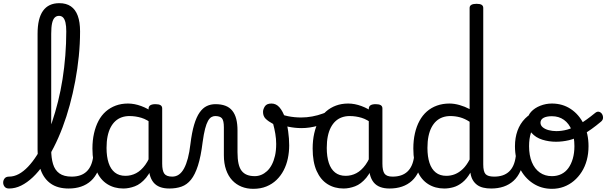

<svg xmlns="http://www.w3.org/2000/svg" viewBox="-114 -1172 3824 1211"><path d="M-57 17Q-76 17 -85 5.5Q-94 -6 -94 -20.5Q-94 -35 -85 -46.5Q-76 -58 -57 -58Q-26 -58 4 -74Q34 -90 63 -120.5Q92 -151 119 -193.5Q146 -236 170 -289Q194 -342 214.5 -403Q235 -464 252 -532Q269 -600 280.5 -673Q292 -746 298 -822Q304 -898 304 -974Q304 -990 317 -998Q330 -1006 347.5 -1006Q365 -1006 378 -998Q391 -990 391 -974Q391 -896 383 -817Q375 -738 360.5 -660.5Q346 -583 326 -509.5Q306 -436 280.5 -368.5Q255 -301 225 -242.5Q195 -184 162 -136Q129 -88 93 -54Q57 -20 19.5 -1.5Q-18 17 -57 17ZM319 17Q251 17 207.5 -13Q164 -43 143.5 -98.5Q123 -154 123 -228V-959Q123 -1056 157.5 -1104Q192 -1152 260 -1152Q304 -1152 333 -1132Q362 -1112 376.5 -1072.5Q391 -1033 391 -974Q391 -955 378 -946Q365 -937 347.5 -937Q330 -937 317 -946Q304 -955 304 -974Q304 -1008 299 -1029.5Q294 -1051 284 -1061.5Q274 -1072 258 -1072Q242 -1072 231 -1061Q220 -1050 214.5 -1025.5Q209 -1001 209 -959V-228Q209 -176 220.5 -137.5Q232 -99 260.5 -78.5Q289 -58 338 -58Q352 -58 358.5 -46.5Q365 -35 363.5 -20.5Q362 -6 351 5.5Q340 17 319 17Z M319 17Q305 17 298.5 5.5Q292 -6 293.5 -20.5Q295 -35 306 -46.5Q317 -58 338 -58Q368 -58 391.5 -66Q415 -74 432 -90Q449 -106 459.5 -130Q470 -154 474 -186Q476 -201 489 -205.5Q502 -210 514.5 -205.5Q527 -201 525 -186Q521 -133 504 -94.5Q487 -56 460 -31.5Q433 -7 397.5 5Q362 17 319 17Z M664 17Q607 17 563 -10.5Q519 -38 494 -94Q469 -150 469 -235Q469 -287 479 -331Q489 -375 507.5 -410Q526 -445 553.5 -469Q581 -493 616 -506Q651 -519 693 -519Q734 -519 777 -503Q820 -487 854 -461V-386Q814 -418 777.5 -429Q741 -440 702 -440Q676 -440 653.5 -432Q631 -424 613.5 -408Q596 -392 583.5 -368Q571 -344 564.5 -312Q558 -280 558 -239Q558 -184 571 -144.5Q584 -105 610.5 -84Q637 -63 677 -63Q713 -63 744.5 -79.5Q776 -96 802.5 -132.5Q829 -169 848 -229L864 -168Q841 -91 807.5 -51Q774 -11 736.5 3Q699 17 664 17ZM954 17Q920 17 895 7.5Q870 -2 854 -21.5Q838 -41 830.5 -70.5Q823 -100 823 -140V-486Q823 -501 834 -508Q845 -515 867 -515Q888 -515 898.5 -508.5Q909 -502 909 -488V-140Q909 -95 922.5 -76.5Q936 -58 973 -58Q982 -58 986.5 -46.5Q991 -35 989.5 -20.5Q988 -6 979.5 5.5Q971 17 954 17Z M954 17Q945 17 941 5.5Q937 -6 939 -20.5Q941 -35 949 -46.5Q957 -58 972 -58Q996 -58 1014.5 -71Q1033 -84 1047 -110Q1061 -136 1071 -174Q1081 -212 1087 -263Q1096 -337 1110.5 -385.5Q1125 -434 1145 -462.5Q1165 -491 1190 -503Q1215 -515 1245 -515Q1254 -515 1258.5 -503.5Q1263 -492 1262.5 -477.5Q1262 -463 1257 -451.5Q1252 -440 1243 -440Q1231 -440 1219.5 -433.5Q1208 -427 1198 -409.5Q1188 -392 1179.5 -359.5Q1171 -327 1164 -275Q1153 -185 1134.5 -127.5Q1116 -70 1090.5 -38.5Q1065 -7 1031 5Q997 17 954 17Z M1483 19Q1443 19 1409.5 5.5Q1376 -8 1351 -34.5Q1326 -61 1312 -101Q1298 -141 1298 -193V-369Q1298 -411 1286 -425.5Q1274 -440 1243 -440Q1227 -440 1218.5 -451.5Q1210 -463 1210 -477.5Q1210 -492 1218.5 -503.5Q1227 -515 1245 -515Q1281 -515 1307.5 -505Q1334 -495 1351 -474Q1368 -453 1376 -422Q1384 -391 1384 -349V-211Q1384 -169 1390.5 -140Q1397 -111 1410.5 -94Q1424 -77 1444.5 -69Q1465 -61 1493 -61Q1514 -61 1533.5 -69Q1553 -77 1570 -92.5Q1587 -108 1600 -132.5Q1613 -157 1620.5 -189.5Q1628 -222 1628 -264Q1628 -296 1622.5 -328.5Q1617 -361 1609 -390Q1579 -406 1562 -422.5Q1545 -439 1545 -466Q1545 -483 1556.5 -501Q1568 -519 1598 -519Q1628 -519 1649 -494.5Q1670 -470 1683.5 -430Q1697 -390 1703.5 -344Q1710 -298 1710 -255Q1710 -213 1701.5 -172.5Q1693 -132 1675 -97.5Q1657 -63 1630 -37Q1603 -11 1566.5 4Q1530 19 1483 19Z M1788 -364Q1746 -364 1703.5 -373Q1661 -382 1622 -403Q1615 -407 1613.5 -418Q1612 -429 1614.5 -441Q1617 -453 1622 -460Q1627 -467 1633 -464Q1663 -447 1703 -439Q1743 -431 1786 -431Q1820 -431 1855.5 -437.5Q1891 -444 1924.5 -456.5Q1958 -469 1984 -488Q1991 -492 1997.5 -479Q2004 -466 2005 -449.5Q2006 -433 1998 -428Q1949 -396 1894.5 -380Q1840 -364 1788 -364Z M2053 17Q1996 17 1952 -10.5Q1908 -38 1883 -94Q1858 -150 1858 -235Q1858 -287 1868 -331Q1878 -375 1896.5 -410Q1915 -445 1942.5 -469Q1970 -493 2005 -506Q2040 -519 2082 -519Q2123 -519 2166 -503Q2209 -487 2243 -461V-386Q2203 -418 2166.5 -429Q2130 -440 2091 -440Q2065 -440 2042.5 -432Q2020 -424 2002.5 -408Q1985 -392 1972.5 -368Q1960 -344 1953.5 -312Q1947 -280 1947 -239Q1947 -184 1960 -144.5Q1973 -105 1999.5 -84Q2026 -63 2066 -63Q2102 -63 2133.5 -79.5Q2165 -96 2191.5 -132.5Q2218 -169 2237 -229L2253 -168Q2230 -91 2196.5 -51Q2163 -11 2125.5 3Q2088 17 2053 17ZM2343 17Q2309 17 2284 7.5Q2259 -2 2243 -21.5Q2227 -41 2219.5 -70.5Q2212 -100 2212 -140V-486Q2212 -501 2223 -508Q2234 -515 2256 -515Q2277 -515 2287.5 -508.5Q2298 -502 2298 -488V-140Q2298 -95 2311.5 -76.5Q2325 -58 2362 -58Q2371 -58 2375.5 -46.5Q2380 -35 2378.5 -20.5Q2377 -6 2368.5 5.5Q2360 17 2343 17Z M2343 17Q2329 17 2322.5 5.5Q2316 -6 2317.5 -20.5Q2319 -35 2330 -46.5Q2341 -58 2362 -58Q2392 -58 2415.5 -66Q2439 -74 2456 -90Q2473 -106 2483.5 -130Q2494 -154 2498 -186Q2500 -201 2513 -205.5Q2526 -210 2538.5 -205.5Q2551 -201 2549 -186Q2545 -133 2528 -94.5Q2511 -56 2484 -31.5Q2457 -7 2421.5 5Q2386 17 2343 17Z M2688 17Q2631 17 2587 -10.5Q2543 -38 2518 -94Q2493 -150 2493 -235Q2493 -287 2503 -331Q2513 -375 2532 -410Q2551 -445 2578.5 -469Q2606 -493 2642 -506Q2678 -519 2721 -519Q2751 -519 2784.5 -509.5Q2818 -500 2848 -484V-1122Q2848 -1135 2859 -1141.5Q2870 -1148 2892 -1148Q2914 -1148 2924 -1141.5Q2934 -1135 2934 -1122V-135Q2934 -90 2948.5 -74Q2963 -58 3003 -58Q3015 -58 3021 -46.5Q3027 -35 3025.5 -20.5Q3024 -6 3014 5.5Q3004 17 2984 17Q2956 17 2933.5 11.5Q2911 6 2895 -6Q2879 -18 2868.5 -35.5Q2858 -53 2854 -77L2853 -83Q2830 -43 2802 -21Q2774 1 2745 9Q2716 17 2688 17ZM2701 -63Q2730 -63 2756 -73.5Q2782 -84 2805.5 -106.5Q2829 -129 2848 -166V-404Q2817 -424 2787.5 -432Q2758 -440 2726 -440Q2700 -440 2677.5 -432Q2655 -424 2637.5 -408Q2620 -392 2607.5 -368Q2595 -344 2588.5 -312Q2582 -280 2582 -239Q2582 -184 2595 -144.5Q2608 -105 2634.5 -84Q2661 -63 2701 -63Z M2984 17Q2970 17 2963.5 5.5Q2957 -6 2958.5 -20.5Q2960 -35 2971 -46.5Q2982 -58 3003 -58Q3033 -58 3056.5 -66Q3080 -74 3097 -90Q3114 -106 3124.5 -130Q3135 -154 3139 -186Q3141 -201 3154 -205.5Q3167 -210 3179.5 -205.5Q3192 -201 3190 -186Q3186 -133 3169 -94.5Q3152 -56 3125 -31.5Q3098 -7 3062.5 5Q3027 17 2984 17Z M3367 19Q3300 19 3247 -16Q3194 -51 3164 -111.5Q3134 -172 3134 -250Q3134 -303 3150 -347.5Q3166 -392 3198 -424.5Q3230 -457 3279 -475.5Q3328 -494 3394 -494L3392 -450Q3353 -450 3322 -436.5Q3291 -423 3268.5 -396.5Q3246 -370 3234.5 -333.5Q3223 -297 3223 -250Q3223 -192 3240.5 -149.5Q3258 -107 3290.5 -84Q3323 -61 3367 -61Q3400 -61 3426.5 -74Q3453 -87 3471 -112Q3489 -137 3499 -172Q3509 -207 3509 -250Q3509 -308 3492 -350.5Q3475 -393 3443 -416Q3411 -439 3367 -439Q3333 -439 3314 -428.5Q3295 -418 3295 -398Q3295 -381 3309.5 -369Q3324 -357 3347 -351Q3370 -345 3395 -345Q3429 -345 3464 -354.5Q3499 -364 3541.5 -389Q3584 -414 3639 -459Q3652 -470 3664 -467Q3676 -464 3683 -453Q3690 -442 3689.5 -428.5Q3689 -415 3677 -405Q3614 -352 3564.5 -324.5Q3515 -297 3474 -287.5Q3433 -278 3393 -278Q3348 -278 3306.5 -291Q3265 -304 3239 -333.5Q3213 -363 3213 -410Q3213 -442 3235.5 -466.5Q3258 -491 3293.5 -505Q3329 -519 3367 -519Q3434 -519 3486 -484.5Q3538 -450 3568 -389Q3598 -328 3598 -250Q3598 -203 3587 -162Q3576 -121 3555 -88Q3534 -55 3505.5 -31Q3477 -7 3442 6Q3407 19 3367 19Z"/></svg>

Font: Playwrite CL
Style: Regular
Weight: 400
Designer: Veronika Burian, José Scaglione
Foundry: TypeTogether
Version: Version 1.002